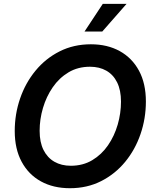

<svg xmlns="http://www.w3.org/2000/svg" viewBox="-20 -968 804 998"><path d="M343.3 10.3Q257.3 10.3 192.9 -25.1Q128.4 -60.5 92.5 -127.2Q56.6 -193.8 56.6 -287.1Q56.6 -375 84.5 -456.1Q112.3 -537.1 164.6 -600.6Q216.8 -664.1 289.8 -700.9Q362.8 -737.8 452.6 -737.8Q538.1 -737.8 602.3 -702.4Q666.5 -667 702.4 -600.6Q738.3 -534.2 738.3 -440.4Q738.3 -352.1 710.4 -271Q682.6 -189.9 630.6 -126.7Q578.6 -63.5 505.9 -26.6Q433.1 10.3 343.3 10.3ZM348.1 -106.4Q411.1 -106.4 459.7 -135.5Q508.3 -164.6 541.5 -212.9Q574.7 -261.2 591.8 -320.3Q608.9 -379.4 608.9 -439.9Q608.9 -499 588.9 -539.6Q568.8 -580.1 532.7 -600.6Q496.6 -621.1 447.8 -621.1Q384.8 -621.1 336.2 -592Q287.6 -563 254.2 -514.4Q220.7 -465.8 203.4 -407Q186 -348.1 186 -288.1Q186 -228.5 206.3 -188.2Q226.6 -147.9 262.9 -127.2Q299.3 -106.4 348.1 -106.4ZM419.4 -804.2 514.2 -947.8H637.7L511.7 -804.2Z"/></svg>

Font: Inter 18pt SemiBold
Style: Italic
Weight: 600
Italic angle: -9.3988°
Designer: Rasmus Andersson
Foundry: rsms
Version: Version 4.001;git-66647c0bb